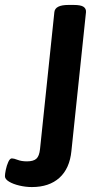

<svg xmlns="http://www.w3.org/2000/svg" viewBox="-113 -545 416 777"><path d="M16 212Q-9 212 -34.5 206Q-60 200 -76.5 190Q-93 180 -93 168Q-93 159 -89.5 142Q-86 125 -79.5 110.5Q-73 96 -65 96Q-57 96 -41.5 102Q-26 108 -4 108Q22 108 34 97.5Q46 87 49 58L107 -496Q110 -525 164 -525H185Q214 -525 225 -517.5Q236 -510 235 -496L176 66Q169 137 127.5 174.5Q86 212 16 212Z"/></svg>

Font: Asap Semi Expanded Semi Expanded SemiBold
Style: Italic
Weight: 600
Width: 6
Italic angle: -6°
Designer: Pablo Cosgaya
Foundry: Omnibus-Type
Version: Version 3.001; ttfautohint (v1.8.4.7-5d5b)